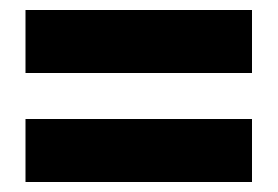

<svg xmlns="http://www.w3.org/2000/svg" viewBox="-20 -520 555 384"><path d="M31 -500V-374H484V-500ZM31 -282V-156H484V-282Z"/></svg>

Font: Montserrat ExtraBold
Style: Regular
Weight: 800
Designer: Julieta Ulanovsky
Foundry: Julieta Ulanovsky
Version: Version 4.000